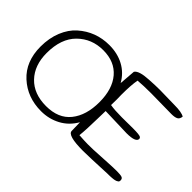

<svg xmlns="http://www.w3.org/2000/svg" viewBox="-113 -1064 1429 1429"><g transform="rotate(45 601.5 -349.0)"><path d="M906 -718 1060 -715Q1137 -715 1166 -697Q1163 -669 1145 -660Q1127 -651 1093 -651L877 -654Q795 -654 739 -649Q728 -593 728 -488L729 -443Q729 -414 728 -381Q774 -373 848 -373L967 -374Q1035 -374 1048 -365Q1054 -359 1055 -352Q1055 -314 958 -314L731 -321Q730 -297 729 -239Q727 -118 720 -56Q784 -52 812 -52Q840 -52 870 -53Q900 -54 982 -59Q1064 -64 1104.5 -64Q1145 -64 1160 -58.5Q1175 -53 1175 -34Q1175 -22 1168.5 -17.5Q1162 -13 1157 -10.5Q1152 -8 1144.5 -6.5Q1137 -5 1131.5 -4Q1126 -3 1116.5 -2.5Q1107 -2 1101.5 -1.5Q1096 -1 1086 -1H1073Q877 8 822 8Q657 8 657 -38L655 -127Q613 -54 543.5 -17Q474 20 392 20Q247 20 148 -70.5Q49 -161 49 -318Q49 -408 78.5 -480Q108 -552 158 -596Q262 -688 404 -688Q490 -688 557 -652Q624 -616 663 -547Q665 -586 673 -676Q694 -709 795 -714Q858 -718 906 -718ZM115 -316Q115 -187 188.5 -110Q262 -33 391.5 -33Q521 -33 586.5 -115Q652 -197 652 -335Q652 -473 585.5 -551Q519 -629 398.5 -629Q278 -629 196.5 -548.5Q115 -468 115 -316Z"/></g></svg>

Font: Handlee
Style: Regular
Weight: 400
Designer: Joe Prince
Foundry: Joe Prince
Version: Version 1.001